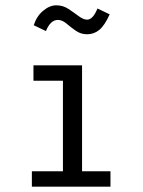

<svg xmlns="http://www.w3.org/2000/svg" viewBox="-20 -703 540 723"><path d="M100 0V-58H217V-399H106V-457H289V-58H396V0ZM347 -671 393 -649Q374 -607 354 -590.5Q334 -574 308 -574Q284 -574 265 -587.5Q246 -601 230 -614.5Q214 -628 198 -628Q170 -628 153 -586L107 -608Q118 -642 142.5 -662.5Q167 -683 192 -683Q217 -683 237.5 -669.5Q258 -656 276 -642.5Q294 -629 308 -629Q330 -629 347 -671Z"/></svg>

Font: Inconsolata Nerd Font Mono
Style: Regular
Weight: 400
Monospace: yes
Designer: Raph Levien, Cyreal, Brenton Simpson
Foundry: Raph Levien, Cyreal, Google
Version: Version 3.000; ttfautohint (v1.8.3);Nerd Fonts 3.0.2